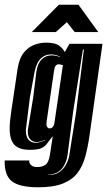

<svg xmlns="http://www.w3.org/2000/svg" viewBox="-33 -681 455 815"><path d="M129 114Q50 114 17.5 88.5Q-15 63 -13 0H92Q92 1 91.5 2.5Q91 4 91 5Q91 9 94 14Q97 19 104 23.5Q111 28 127 28Q147 28 160.5 18Q174 8 179 -24L191 -103Q177 -86 167.5 -72.5Q158 -59 142.5 -52Q127 -45 94 -45Q48 -45 28 -66.5Q8 -88 8 -136Q8 -152 10 -170Q12 -188 15 -210L42 -391Q49 -434 68 -457.5Q87 -481 112 -490.5Q137 -500 162 -500Q202 -500 218.5 -487Q235 -474 242 -460L262 -495H402L347 -106Q340 -57 329 -16.5Q318 24 296 53Q274 82 234 98Q194 114 129 114ZM170 61Q198 63 217 50.5Q236 38 247 18Q258 -2 261 -21L290 -204L323 -471H319L277 -204L254 -25Q250 11 229 35.5Q208 60 170 60ZM158 -86V-88Q139 -78 123 -78Q106 -78 95.5 -89.5Q85 -101 85 -122Q85 -127 85.5 -131.5Q86 -136 87 -140L108 -268L121 -374Q126 -411 143.5 -428.5Q161 -446 186 -446Q204 -446 221 -439V-441Q202 -450 183 -450Q158 -450 140 -432.5Q122 -415 114 -377L94 -268L78 -140Q77 -136 77 -132.5Q77 -129 77 -126Q77 -101 88 -88Q99 -75 118 -75Q137 -75 158 -86ZM178 -136Q186 -136 191.5 -142.5Q197 -149 199 -166L234 -405Q230 -405 228 -406Q225 -407 222 -407.5Q219 -408 216 -408Q208 -408 203 -401.5Q198 -395 196 -378L165 -166Q164 -162 164 -155Q164 -148 167 -143Q170 -136 178 -136ZM102 -545 217 -661H300L384 -545H284L251 -587L204 -545Z"/></svg>

Font: Alumni Sans Inline One
Style: Italic
Weight: 400
Italic angle: -8°
Designer: Robert E. Leuschke
Foundry: Robert E. Leuschke
Version: Version 1.100; ttfautohint (v1.8.3)